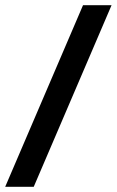

<svg xmlns="http://www.w3.org/2000/svg" viewBox="-20 -720 450 740"><path d="M0 0 300 -700H410L110 0Z"/></svg>

Font: Cuprum SemiBold
Style: Regular
Weight: 600
Designer: Jovanny Lemonad
Foundry: Jovanny Lemonad
Version: Version 3.000